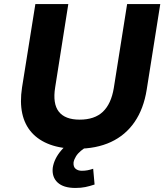

<svg xmlns="http://www.w3.org/2000/svg" viewBox="-20 -725 824 950"><path d="M360 11Q284 11 228 -9.5Q172 -30 137 -69Q102 -108 90 -164Q78 -220 89 -292L155 -705H318L253 -293Q240 -212 271 -172.5Q302 -133 374 -133Q448 -133 489 -172Q530 -211 543 -289L609 -705H773L706 -282Q691 -187 646 -121.5Q601 -56 529 -22.5Q457 11 360 11ZM353 205Q294 205 265 178Q236 151 241 105Q248 60 283.5 18.5Q319 -23 371 -45L412 0Q395 9 380 21.5Q365 34 356 48.5Q347 63 344 78Q342 100 354 110Q366 120 385 120Q400 120 413 117.5Q426 115 441 110L448 188Q424 196 402.5 200.5Q381 205 353 205Z"/></svg>

Font: Nunito Sans 7pt ExtraBold
Style: Italic
Weight: 800
Italic angle: -9°
Designer: Vernon Adams
Foundry: Vernon Adams
Version: Version 3.101;gftools[0.9.27]